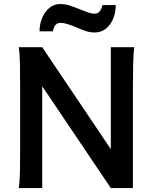

<svg xmlns="http://www.w3.org/2000/svg" viewBox="-20 -952 787 972"><path d="M105 -647 193.8 -712.9 629.9 -64.9 541 0ZM541 0V-712.9H660.2Q655.3 -683.6 654.1 -628.2Q652.8 -572.8 652.8 -500.5V0ZM193.8 -712.9V0H74.7Q80.1 -29.3 81.1 -84.7Q82 -140.1 82 -212.4V-500.5Q82 -572.8 81.1 -628.2Q80.1 -683.6 74.7 -712.9ZM247.6 -793.5H180.2Q180.2 -829.6 193.4 -861.1Q206.5 -892.6 230 -912.1Q253.4 -931.6 284.7 -931.6Q307.6 -931.6 330.6 -924.6Q353.5 -917.5 381.3 -906.2Q409.2 -895 426 -888.9Q442.9 -882.8 459.5 -882.8Q476.6 -882.8 486.1 -896.5Q495.6 -910.2 498.5 -926.3H565.9Q565.9 -868.7 536.4 -828.1Q506.8 -787.6 458.5 -787.6Q437 -787.6 416.5 -794.2Q396 -800.8 371.6 -811.5Q314 -836.4 286.6 -836.4Q268.6 -836.4 259.3 -823Q250 -809.6 247.6 -793.5Z"/></svg>

Font: Kanchenjunga
Style: Bold
Weight: 700
Designer: Becca Hirsbrunner Spalinger
Foundry: SIL International
Version: Version 2.001